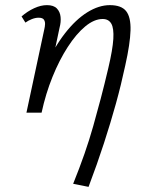

<svg xmlns="http://www.w3.org/2000/svg" viewBox="-20 -439 573 748"><path d="M265 277Q290 215 309 160.5Q328 106 343 53Q358 0 372.5 -55Q387 -110 402 -174Q419 -246 421.5 -287.5Q424 -329 413.5 -347Q403 -365 380 -365Q347 -365 312 -336Q277 -307 244 -256Q211 -205 184.5 -139.5Q158 -74 142 0H97Q121 -99 156 -177Q191 -255 233 -309Q275 -363 320 -391Q365 -419 408 -419Q453 -419 471.5 -395.5Q490 -372 488.5 -320.5Q487 -269 468 -184Q452 -109 431.5 -35Q411 39 385 119Q359 199 325 289ZM83 0 153 -327Q155 -335 155.5 -345Q156 -355 151 -362.5Q146 -370 130 -370Q118 -370 104 -364.5Q90 -359 79 -351L64 -375Q87 -395 113 -407Q139 -419 163 -419Q189 -419 201.5 -406Q214 -393 216 -373Q218 -353 212 -331L142 0Z"/></svg>

Font: Ysabeau
Style: Italic
Weight: 400
Italic angle: -12°
Designer: Christian Thalmann (Catharsis Fonts)
Version: Version 2.000;gftools[0.9.27.dev2+g8671c4b]